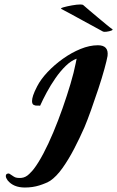

<svg xmlns="http://www.w3.org/2000/svg" viewBox="-20 -806 523 857"><path d="M91 31Q40 31 14 -1Q6 -12 6 -20Q6 -28 12 -30.5Q18 -33 23 -30Q31 -25 42 -17.5Q53 -10 76 -12Q95 -14 111 -30Q127 -46 131 -52Q151 -78 173.5 -120.5Q196 -163 218 -215.5Q240 -268 259.5 -323.5Q279 -379 294.5 -431Q310 -483 318 -524L322 -544Q297 -535 273 -511.5Q249 -488 227.5 -457Q206 -426 188.5 -393.5Q171 -361 159 -334Q155 -335 146 -334.5Q137 -334 130 -338Q123 -342 123 -355Q123 -365 128 -380.5Q133 -396 146 -421Q162 -452 192 -484Q222 -516 260.5 -543.5Q299 -571 339.5 -587.5Q380 -604 417 -604Q466 -604 460 -556Q457 -538 446 -498Q435 -458 419 -409.5Q403 -361 386.5 -315Q370 -269 357 -238Q336 -190 311 -142Q286 -94 259 -56Q232 -18 204 1Q186 12 156 21.5Q126 31 91 31ZM440 -665Q433 -669 408 -682.5Q383 -696 352 -713Q321 -730 293.5 -745Q266 -760 254 -766Q248 -769 263.5 -773.5Q279 -778 301.5 -782Q324 -786 338 -786Q349 -786 352 -783Q360 -776 377.5 -761Q395 -746 415.5 -729Q436 -712 454 -697Q472 -682 481 -676Q486 -673 477 -669.5Q468 -666 456 -664.5Q444 -663 440 -665Z"/></svg>

Font: Praise
Style: Regular
Weight: 400
Designer: Robert E. Leuschke
Foundry: Robert E. Leuschke
Version: Version 1.100; ttfautohint (v1.8.3)